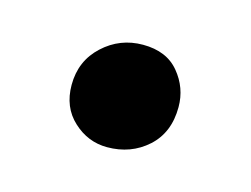

<svg xmlns="http://www.w3.org/2000/svg" viewBox="-38 -186 327 250"><g transform="rotate(15 125.0 -61.5)"><path d="M119.5 9.5Q93.5 9.5 73.8 -8.8Q54 -27 54 -57Q54 -89.5 76.8 -110.5Q99.5 -131.5 130.5 -131.5Q162.5 -131.5 179.2 -111.2Q196 -91 196 -65Q196 -30.5 173.8 -10.5Q151.5 9.5 119.5 9.5Z"/></g></svg>

Font: Merriweather 48pt SemiBold
Style: Regular
Weight: 600
Version: Version 2.100